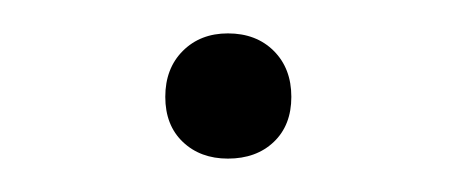

<svg xmlns="http://www.w3.org/2000/svg" viewBox="-20 -337 274 115"><path d="M116.5 -242Q100 -242 89.5 -252Q79 -262 79 -279Q79 -296 89.5 -306.5Q100 -317 116.5 -317Q133.5 -317 144 -306.5Q154.5 -296 154.5 -279Q154.5 -262 144 -252Q133.5 -242 116.5 -242Z"/></svg>

Font: Encode Sans Exp XLt
Style: Regular
Weight: 200
Width: 7
Designer: Multiple Designers
Foundry: Impallari Type
Version: Version 3.002; ttfautohint (v1.8.3) -l 8 -r 50 -G 200 -x 14 